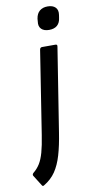

<svg xmlns="http://www.w3.org/2000/svg" viewBox="-160 -725 463 959"><g transform="rotate(-10 71.0 -245.5)"><path d="M81 -479Q83 -490 93 -490H160Q166 -490 168 -487.5Q170 -485 169 -479L102 -55Q92 10 78 57.5Q64 105 42 137.5Q20 170 -17 192Q-24 197 -28 190L-62 136Q-66 129 -59 122Q-39 106 -25.5 84.5Q-12 63 -2.5 29Q7 -5 15 -57ZM143 -568Q117 -568 103.5 -581.5Q90 -595 94 -620L95 -633Q99 -659 114.5 -672Q130 -685 155 -685Q181 -685 194.5 -671.5Q208 -658 204 -633L202 -620Q199 -594 184 -581Q169 -568 143 -568Z"/></g></svg>

Font: Sofia Sans Extra Condensed SemiBold
Style: Italic
Weight: 600
Italic angle: -9°
Designer: Botio Nikoltchev, Ani Petrova
Foundry: lettersoup
Version: Version 4.101